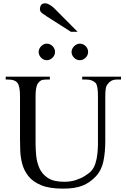

<svg xmlns="http://www.w3.org/2000/svg" viewBox="-20 -1126 763 1162"><path d="M712.4 -644.5H687Q666.5 -644.5 652.6 -636.2Q638.7 -627.9 627.4 -610.8Q617.2 -598.6 617.2 -542V-272.5Q617.2 -204.1 605.7 -149.4Q594.2 -94.7 559.1 -57.6Q523.4 -20 478.8 -2.2Q434.1 15.6 360.8 15.6Q279.3 15.6 229 -5.1Q178.7 -25.9 151.9 -60.1Q125 -94.2 114.5 -134.5Q104 -174.8 102.5 -214.6Q101.1 -254.4 101.1 -285.6V-545.4Q101.1 -606.9 84.5 -625.5Q70.3 -644.5 29.8 -644.5H14.6V-662.1H281.7V-644.5H256.8Q236.8 -644.5 226.6 -638.2Q216.3 -631.8 207.5 -618.7Q202.1 -608.9 198.7 -591.1Q195.3 -573.2 195.3 -545.4V-256.3Q195.3 -224.1 199 -184.6Q202.6 -145 218.3 -108.9Q233.9 -72.8 269.3 -49.3Q304.7 -25.9 367.7 -25.9Q407.2 -25.9 438.7 -36.1Q470.2 -46.4 492.4 -60.5Q514.6 -74.7 526.4 -85.4Q547.4 -105 557.1 -135.7Q566.9 -166.5 569.8 -198.5Q572.8 -230.5 572.8 -253.4V-545.4Q572.8 -607.9 559.1 -623.5Q539.6 -644.5 502.4 -644.5H477.5V-662.1H712.4ZM513.2 -812Q513.2 -792 498.3 -776.9Q483.4 -761.7 462.9 -761.7Q442.9 -761.7 428 -777.1Q413.1 -792.5 413.1 -812Q413.1 -830.6 428.7 -846.2Q444.3 -861.8 462.9 -861.8Q483.4 -861.8 498.3 -846.9Q513.2 -832 513.2 -812ZM313 -812Q313 -792 298.1 -776.9Q283.2 -761.7 262.7 -761.7Q243.2 -761.7 228.5 -777.1Q213.9 -792.5 213.9 -812Q213.9 -830.6 229 -846.2Q244.1 -861.8 262.7 -861.8Q283.2 -861.8 298.1 -846.9Q313 -832 313 -812ZM449.7 -933.6H409.2L265.1 -1025.4Q252.9 -1033.2 237.3 -1044.4Q221.7 -1055.7 221.7 -1068.4Q221.7 -1106 252.9 -1106Q265.6 -1106 281.5 -1096.7Q297.4 -1087.4 311 -1073.2Z"/></svg>

Font: BabelStone Roman
Style: Regular
Weight: 400
Designer: Walt Agee, Victor Gaultney, Peter Martin, Debbi Hosken, Becca Hirsbrunner (SIL); Andrew West (BabelStone)
Foundry: BabelStone
Version: Version 16.000